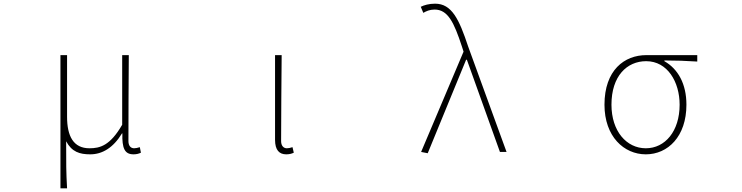

<svg xmlns="http://www.w3.org/2000/svg" viewBox="-20 -827 4040 1045"><path d="M309 198H345C340 108 340 66 340 -58C371 0 414 13 471 13C536 13 596 -22 644 -101H646C644 -20 658 13 707 13C724 13 737 9 747 4L741 -26C727 -22 720 -20 710 -20C692 -20 679 -33 679 -59C679 -217 680 -368 681 -527H645V-148C579 -34 524 -20 467 -20C380 -20 345 -85 345 -192V-527H309Z M1538 13C1556 13 1569 9 1579 4L1572 -26C1559 -22 1551 -20 1541 -20C1524 -20 1510 -33 1510 -59C1510 -217 1512 -368 1513 -527H1477V-66C1477 -10 1500 13 1538 13Z M2308 7 2517 -502H2521L2701 0H2737L2528 -574C2479 -722 2439 -807 2348 -807C2315 -807 2288 -799 2270 -790L2284 -757C2299 -766 2319 -775 2345 -775C2418 -775 2451 -705 2494 -574L2503 -546L2272 0Z M3495 13C3615 13 3716 -84 3716 -257C3716 -371 3670 -452 3596 -494V-498C3657 -498 3714 -496 3775 -492V-527H3498C3378 -527 3270 -445 3270 -257C3270 -84 3376 13 3495 13ZM3495 -20C3390 -20 3308 -113 3308 -257C3308 -413 3392 -494 3497 -494C3613 -494 3679 -381 3679 -257C3679 -113 3600 -20 3495 -20Z"/></svg>

Font: Harano Aji Gothic CN ExtraLight
Style: Regular
Weight: 250
Foundry: Masamichi Hosoda
Version: HaranoAjiGothicCN-ExtraLight version 20230610;ttx 4.39.4